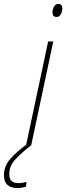

<svg xmlns="http://www.w3.org/2000/svg" viewBox="-113 -737 336 973"><path d="M174 -651Q188 -651 195.5 -665.5Q203 -680 203 -693Q203 -717 183 -717Q168 -717 160.5 -702.5Q153 -688 153 -674Q153 -651 174 -651ZM19 0H45L157 -527H131ZM-23 216Q-9 216 1 213.5Q11 211 19 209L21 185Q13 187 2.5 189Q-8 191 -20 191Q-66 191 -66 147Q-67 105 -35 70.5Q-3 36 44 0L23 -6Q-29 32 -61 68.5Q-93 105 -93 150Q-93 216 -23 216Z"/></svg>

Font: Noto Sans UI SemiCondensed Thin
Style: Italic
Weight: 250
Width: 4
Italic angle: -12°
Designer: Monotype Design Team
Foundry: Monotype Imaging Inc.
Version: Version 1.901